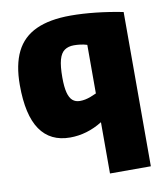

<svg xmlns="http://www.w3.org/2000/svg" viewBox="-85 -627 774 907"><g transform="rotate(-10 302.0 -173.5)"><path d="M565 -530V210H369V-36Q332 -13 293 -1.5Q254 10 214 10Q119 10 70.5 -60.5Q22 -131 22 -275Q22 -372 53 -434.5Q84 -497 149 -527Q214 -557 315 -557Q371 -557 435.5 -550Q500 -543 565 -530ZM369 -407Q353 -412 337 -414Q321 -416 306 -416Q279 -416 261 -403.5Q243 -391 234.5 -360.5Q226 -330 226 -275Q226 -230 233 -203Q240 -176 254 -164Q268 -152 289 -152Q302 -152 314.5 -154.5Q327 -157 340.5 -162Q354 -167 369 -174Z"/></g></svg>

Font: Georama ExtraBold
Style: Regular
Weight: 800
Designer: Jean-Baptiste Levee
Foundry: Production Type
Version: Version 1.001